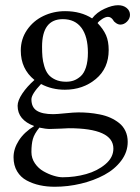

<svg xmlns="http://www.w3.org/2000/svg" viewBox="-20 -482 540 740"><path d="M142.1 -301.8Q142.1 -279.3 143.6 -262.7Q145 -246.1 150.6 -227.1Q156.2 -208 165.8 -195.8Q175.3 -183.6 192.9 -175.3Q210.4 -167 234.9 -167Q250.5 -167 263.9 -171.6Q277.3 -176.3 290.5 -187.7Q303.7 -199.2 311.3 -222.4Q318.8 -245.6 318.8 -278.8Q318.8 -341.3 293.9 -374.8Q269 -408.2 222.2 -408.2Q142.1 -408.2 142.1 -301.8ZM131.8 9.8Q112.3 33.7 106.7 53.7Q101.1 73.7 101.1 104Q101.1 127.9 114.5 147.5Q127.9 167 147.7 178.2Q167.5 189.5 187 195.3Q206.5 201.2 221.2 201.2Q268.1 201.2 311.8 189Q355.5 176.8 386.2 150.9Q417 125 417 90.8Q417 12.2 245.1 12.2Q240.2 12.2 214.8 13.7Q189.5 15.1 171.9 15.1Q156.2 15.1 131.8 9.8ZM32.2 124Q32.2 91.3 52.7 59.3Q73.2 27.3 111.8 3.9Q47.9 -20 47.9 -74.2Q47.9 -94.2 65.9 -121.3Q84 -148.4 112.8 -173.8Q60.1 -216.3 60.1 -287.1Q60.1 -331.5 84.2 -366.7Q108.4 -401.9 147.2 -420.4Q186 -439 231 -439Q291.5 -439 335 -411.1Q353 -434.6 382.8 -448.2Q412.6 -461.9 435.1 -461.9Q455.1 -461.9 468 -451.4Q481 -440.9 481 -424.8Q481 -410.2 469.5 -398.7Q458 -387.2 443.8 -387.2Q436 -387.2 427.5 -392.8Q418.9 -398.4 416 -404.8Q407.7 -417 396 -417Q386.7 -417 374 -408.9Q361.3 -400.9 356 -393.1Q378.4 -369.6 388.7 -346.2Q398.9 -322.8 398.9 -289.1Q398.9 -218.8 349.4 -177.5Q299.8 -136.2 230 -136.2Q179.7 -136.2 138.2 -158.2Q101.1 -119.1 101.1 -99.1Q101.1 -68.4 122.1 -55.2Q143.1 -42 185.1 -42Q198.2 -42 231.7 -45.4Q265.1 -48.8 282.2 -48.8Q302.7 -48.8 322.3 -47.1Q341.8 -45.4 364.3 -41Q386.7 -36.6 405.3 -28.3Q423.8 -20 439.2 -7.8Q454.6 4.4 463.4 22.9Q472.2 41.5 472.2 64.9Q472.2 104 447.3 137.2Q422.4 170.4 382.1 192.1Q341.8 213.9 292 225.8Q242.2 237.8 190.9 237.8Q160.2 237.8 133.3 231.9Q106.4 226.1 83 213.6Q59.6 201.2 45.9 178.2Q32.2 155.3 32.2 124Z"/></svg>

Font: Common Serif
Style: Regular
Weight: 400
Designer: Philipp H. Poll, Khaled Hosny
Foundry: Stefan Peev, Context Ltd.
Version: Version 1.026